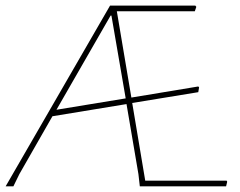

<svg xmlns="http://www.w3.org/2000/svg" viewBox="-35 -657 846 677"><path d="M762.2 0H458L453.1 -43L411.1 -290L149.9 -247.1L33.2 -43L12.2 0H-15.1L353 -637.2H653.8L657.2 -632.8L651.9 -617.2H377L428.2 -313L664.1 -352.1L667 -349.1L664.1 -332L431.2 -293.9L477.1 -20H764.2L766.1 -16.1ZM357.9 -602.1H355L164.1 -270L408.2 -310.1Z"/></svg>

Font: Datalegreya
Style: Gradient
Weight: 400
Designer: Figs Lab
Foundry: Figs Lab
Version: Version 1.002;PS 001.002;hotconv 1.0.70;makeotf.lib2.5.58329